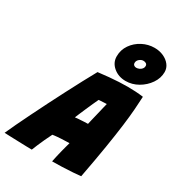

<svg xmlns="http://www.w3.org/2000/svg" viewBox="-287 -1120 1168 1268"><g transform="rotate(30 296.5 -486.0)"><path d="M150 7.5Q136 7.5 109 6.8Q82 6 50 5Q18 4 -11.8 3Q-41.5 2 -61 1Q-46 -33 -22.8 -81.8Q0.5 -130.5 29 -188.5Q57.5 -246.5 89 -308.8Q120.5 -371 152.5 -432.8Q184.5 -494.5 214.5 -551Q244.5 -607.5 270 -653Q314 -658.5 352.5 -662Q391 -665.5 425.2 -667.2Q459.5 -669 491.5 -669Q522.5 -669 552 -667.2Q581.5 -665.5 611 -661.5Q609 -617.5 605 -563.2Q601 -509 591.5 -434Q582 -359 565 -254Q548 -149 520.5 -3.5Q500 -1 461 1.8Q422 4.5 379.5 6Q337 7.5 305 7.5Q307.5 -6.5 311 -21.8Q314.5 -37 318.2 -53Q322 -69 326.2 -85.5Q330.5 -102 335 -119.2Q339.5 -136.5 344.5 -154Q328.5 -153.5 313 -153Q297.5 -152.5 283 -151.8Q268.5 -151 256.2 -150Q244 -149 234.2 -147.8Q224.5 -146.5 218.5 -145.5Q204.5 -117.5 191.2 -89Q178 -60.5 167.5 -35.5Q157 -10.5 150 7.5ZM290 -319.5Q297 -320.5 316.5 -322Q336 -323.5 356.5 -324.5Q377 -325.5 386.5 -325.5Q388 -333 394.2 -359Q400.5 -385 408 -416Q415.5 -447 421.2 -471.5Q427 -496 428.5 -501Q422.5 -501 409.8 -500.2Q397 -499.5 384.8 -498.8Q372.5 -498 368 -497.5Q360.5 -482 349 -456.2Q337.5 -430.5 325.2 -402.5Q313 -374.5 303.5 -352Q294 -329.5 290 -319.5ZM459 -694.5Q404 -694.5 365.8 -726.8Q327.5 -759 327.5 -807Q327.5 -856.5 354.8 -895.8Q382 -935 425.5 -957.8Q469 -980.5 517.5 -980.5Q555 -980.5 586 -966.5Q617 -952.5 635.5 -928.5Q654 -904.5 654 -874.5Q654 -828 625.8 -786.8Q597.5 -745.5 553 -720Q508.5 -694.5 459 -694.5ZM476 -805.5Q488 -805.5 499.5 -810.8Q511 -816 518.2 -825.2Q525.5 -834.5 525.5 -846Q525.5 -857.5 517.2 -863.5Q509 -869.5 496 -869.5Q480 -869.5 465.8 -857.5Q451.5 -845.5 451.5 -828.5Q451.5 -817.5 458.8 -811.5Q466 -805.5 476 -805.5Z"/></g></svg>

Font: Grandstander Thin Black
Style: Italic
Weight: 900
Italic angle: -15°
Version: Version 1.200